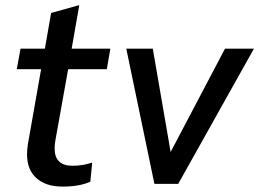

<svg xmlns="http://www.w3.org/2000/svg" viewBox="-20 -680 959 710"><path d="M80 -109Q80 -127 83 -146L132 -424H42L56 -500H146L169 -632L269 -660H273L245 -500H388L375 -424H232L185 -162Q182 -146 182 -131Q182 -67 248 -67Q287 -67 321 -79L314 -8Q274 10 211 10Q150 10 115 -21Q80 -52 80 -109Z M919 -500 639 0H551L447 -500H545L611 -118L812 -500Z"/></svg>

Font: Sarabun Medium
Style: Italic
Weight: 500
Italic angle: -10°
Designer: Suppakit Chalermlarp | Katatrad Co.,Ltd.
Foundry: Cadson Demak Co.,Ltd.
Version: Version 1.000; ttfautohint (v1.6)